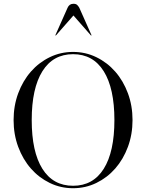

<svg xmlns="http://www.w3.org/2000/svg" viewBox="-20 -981 774 1017"><path d="M367 -706Q433 -706 490.5 -678Q548 -650 590.5 -601.5Q633 -553 657.5 -487Q682 -421 682 -345Q682 -269 657.5 -203Q633 -137 590.5 -88.5Q548 -40 490.5 -12Q433 16 367 16Q301 16 243.5 -12Q186 -40 143.5 -88.5Q101 -137 76.5 -203Q52 -269 52 -345Q52 -421 76.5 -487Q101 -553 143.5 -601.5Q186 -650 243.5 -678Q301 -706 367 -706ZM148 -345Q148 -177 204.5 -87Q261 3 367 3Q473 3 529.5 -87Q586 -177 586 -345Q586 -513 529.5 -603.5Q473 -694 367 -694Q261 -694 204.5 -603.5Q148 -513 148 -345ZM465 -794 462 -793 369 -899 276 -793 273 -794 338 -940Q347 -961 369 -961Q382 -961 388.5 -955Q395 -949 400 -940Z"/></svg>

Font: Libre Caslon Display
Style: Regular
Weight: 400
Designer: Pablo Impallari, Rodrigo Fuenzalida
Foundry: Pablo Impallari, Rodrigo Fuenzalida
Version: Version 1.002; ttfautohint (v1.5)